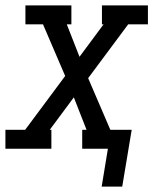

<svg xmlns="http://www.w3.org/2000/svg" viewBox="-46 -550 567 710"><path d="M330 140 353 0H258V-70H274L227 -190L138 -70H144V0H-26V-70H47L195 -269L113 -460H48V-530H218V-460H201L248 -340L337 -460H331V-530H501V-460H428L280 -261L362 -70H441L406 140Z"/></svg>

Font: Iosevka Slab Oblique
Style: Regular
Weight: 400
Italic angle: -9°
Monospace: yes
Designer: Belleve Invis
Foundry: Belleve Invis
Version: Version 11.1.1; ttfautohint (v1.8.3)